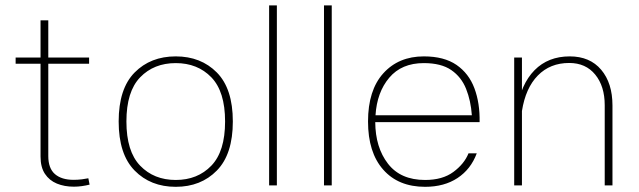

<svg xmlns="http://www.w3.org/2000/svg" viewBox="-20 -701 2418 726"><path d="M314 -26.9Q305.2 -24.9 289.6 -22.9Q273.9 -21 258.3 -21Q212.9 -21 187.7 -42.7Q162.6 -64.5 162.6 -110.8V-624H133.3V-108.9Q133.3 -68.8 149.9 -43.7Q166.5 -18.6 195.1 -6.8Q223.6 4.9 259.3 4.9Q274.9 4.9 290 2.7Q305.2 0.5 318.8 -2.9ZM39.1 -460H316.9V-483.4H39.1Z M644.5 -462.4Q727.1 -462.4 779.1 -408.7Q831.1 -355 831.1 -241.7Q831.1 -128.4 779.1 -74.5Q727.1 -20.5 644.5 -20.5Q562 -20.5 510 -74.5Q458 -128.4 458 -241.7Q458 -355 510 -408.7Q562 -462.4 644.5 -462.4ZM644.5 -487.8Q549.3 -487.8 489 -426.8Q428.7 -365.7 428.7 -241.7Q428.7 -117.7 489 -56.2Q549.3 5.4 644.5 5.4Q739.7 5.4 800 -56.2Q860.4 -117.7 860.4 -241.7Q860.4 -365.7 800 -426.8Q739.7 -487.8 644.5 -487.8Z M1026.9 0V-680.7H997.6V0Z M1234.4 0V-680.7H1205.1V0Z M1398.9 -239.3H1793.5Q1794.9 -311 1773.9 -367.2Q1752.9 -423.3 1706.1 -455.6Q1659.2 -487.8 1582.5 -487.8Q1487.3 -487.8 1429.4 -423.8Q1371.6 -359.9 1371.6 -241.7Q1371.6 -124.5 1429 -59.6Q1486.3 5.4 1587.4 5.4Q1659.7 5.4 1710 -27.8Q1760.3 -61 1782.7 -121.1H1751.5Q1735.4 -81.1 1694.3 -50.8Q1653.3 -20.5 1587.4 -20.5Q1494.6 -20.5 1447 -82Q1399.4 -143.6 1398.9 -239.3ZM1399.9 -265.1Q1405.3 -352.1 1451.9 -407.2Q1498.5 -462.4 1582.5 -462.4Q1648.4 -462.4 1686.5 -436Q1724.6 -409.7 1742.4 -365Q1760.3 -320.3 1764.2 -265.1Z M1953.6 0V-332V-483.4H1924.3V0ZM2295.9 -302.2Q2295.9 -386.7 2253.2 -437.3Q2210.4 -487.8 2134.3 -487.8Q2052.7 -487.8 2001.2 -435.5Q1949.7 -383.3 1934.1 -285.6L1953.6 -281.2Q1967.3 -368.2 2013.7 -415.5Q2060.1 -462.9 2132.3 -462.9Q2194.8 -462.9 2230.7 -418.9Q2266.6 -375 2266.6 -303.2V0H2295.9Z"/></svg>

Font: Estedad VF
Style: Regular
Weight: 100
Designer: Amin Abedi
Version: Version 7.3